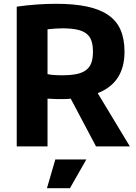

<svg xmlns="http://www.w3.org/2000/svg" viewBox="-20 -770 713 1010"><path d="M271 69H434L348 220H227ZM352 -251Q337 -249 321.5 -249Q306 -249 289 -249Q285 -249 277.5 -249Q270 -249 261 -249.5Q252 -250 243.5 -250.5Q235 -251 230 -251V0H68V-735Q173 -750 276 -750Q370 -750 438 -735.5Q506 -721 550 -690.5Q594 -660 614.5 -612Q635 -564 635 -498Q635 -335 494 -280L663 0H485ZM306 -374Q352 -374 383 -380.5Q414 -387 433 -401.5Q452 -416 460.5 -439.5Q469 -463 469 -498Q469 -532 461 -555.5Q453 -579 434 -593.5Q415 -608 384 -614.5Q353 -621 308 -621Q291 -621 269 -619.5Q247 -618 230 -616V-380Q243 -377 263 -375.5Q283 -374 306 -374Z"/></svg>

Font: Encode Sans Narrow
Style: Bold
Weight: 700
Designer: Pablo Impallari, Andres Torresi
Foundry: Pablo Impallari, Andres Torresi
Version: Version 1.000; ttfautohint (v1.00) -l 8 -r 50 -G 200 -x 14 -